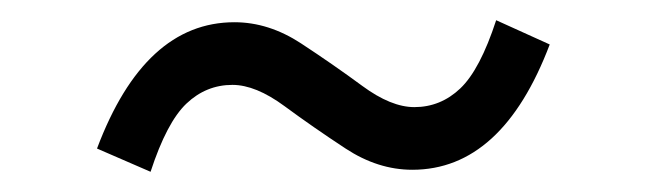

<svg xmlns="http://www.w3.org/2000/svg" viewBox="-20 -425 640 190"><path d="M388 -257Q354 -257 322 -278Q290 -299 261.5 -320Q233 -341 210 -341Q184 -341 164.5 -322.5Q145 -304 129 -255L76 -278Q123 -403 212 -403Q246 -403 278 -382Q310 -361 338.5 -340Q367 -319 390 -319Q416 -319 435.5 -337.5Q455 -356 471 -405L524 -381Q477 -257 388 -257Z"/></svg>

Font: TypoPRO Source Code Pro
Style: Regular
Weight: 400
Monospace: yes
Designer: Paul D. Hunt, Teo Tuominen
Foundry: Adobe Systems Incorporated
Version: Version 2.010;PS 1.0;hotconv 1.0.84;makeotf.lib2.5.63406